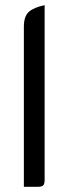

<svg xmlns="http://www.w3.org/2000/svg" viewBox="-20 -720 264 740"><path d="M152 -27Q152 -11 146.5 -5.5Q141 0 125 0H72V-617Q72 -658 92 -675Q112 -692 152 -700Z"/></svg>

Font: Rationale
Style: Regular
Weight: 400
Designer: Cyreal (www.cyreal.org)
Foundry: Cyreal (www.cyreal.org)
Version: Version 1.011